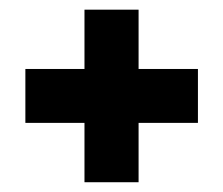

<svg xmlns="http://www.w3.org/2000/svg" viewBox="-20 -473 459 395"><path d="M153.8 -220.2H32.2V-331.1H153.8V-453.1H265.1V-331.1H387.2V-220.2H265.1V-98.1H153.8Z"/></svg>

Font: D-DIN Condensed
Style: DINCondensed-Bold
Weight: 700
Width: 3
Designer: Charles Nix
Foundry: Datto Inc.
Version: Version 1.10